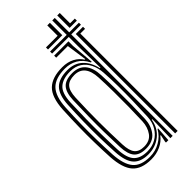

<svg xmlns="http://www.w3.org/2000/svg" viewBox="-253 -856 921 921"><g transform="rotate(-45 207.0 -396.0)"><path d="M180 7.6Q114.3 7.6 83.6 -27Q52.9 -61.5 48.1 -140.6Q45.3 -192.8 44.3 -243.6Q43.2 -294.4 44.3 -347.9Q45.3 -401.4 48.3 -461.5Q52.9 -541.8 87 -574.7Q121.1 -607.6 190 -607.6Q225.3 -607.6 251.7 -593.7Q278 -579.8 291.7 -557H295.8L281.2 -658.3V-660.3H202V-674.2H298.9V-642.9L308.7 -526L303.7 -526Q285.9 -561.7 257.6 -577.8Q229.2 -593.9 194.8 -593.9Q129.5 -593.9 99.2 -562.9Q69 -531.8 64.9 -460.2Q61.9 -402.6 61 -349.7Q60 -296.8 61.1 -245.4Q62.2 -194 64.9 -140.8Q69.3 -70.2 96.3 -38Q123.2 -5.8 183.7 -5.8Q221.6 -5.8 253.7 -24.2Q285.9 -42.6 303.9 -74.8H307.8L302.6 0H286.4V-6.3L294.1 -42.6H290.5Q273.4 -19.4 244.3 -5.9Q215.1 7.6 180 7.6ZM348.7 0V-674.2H397.7V-660.3H365.6V0ZM316.2 0 319.4 -125.7 315.8 -125.8Q307.3 -76.2 271.4 -47.7Q235.5 -19.2 186.7 -19.2Q136.1 -19.2 110.9 -46.7Q85.7 -74.1 81.8 -140.2Q78.8 -194.7 77.8 -245.5Q76.8 -296.4 77.8 -349Q78.8 -401.6 81.8 -461Q85.4 -524.8 112.7 -552.6Q140 -580.3 198.5 -580.3Q244.3 -580.3 274.2 -552.6Q304.1 -524.8 314.3 -476.4H318.2L315 -624.7V-688.1H202V-701.9H315V-800H331.9V-701.9H397.7V-688.1H331.9V0ZM193.7 -32.6Q225.9 -32.6 251.9 -47Q277.8 -61.4 293.7 -88Q309.7 -114.6 311.4 -151Q313.7 -200 314.9 -252.9Q316.1 -305.8 315.5 -356.3Q315 -406.8 312 -448.3Q309.7 -482.3 296.7 -509Q283.7 -535.8 260.3 -551.2Q236.9 -566.6 202.6 -566.6Q153.1 -566.6 127.1 -543.5Q101.2 -520.4 98.5 -459.8Q96.2 -404.2 95.4 -351.3Q94.6 -298.5 95.4 -246.5Q96.2 -194.6 98.5 -141.3Q101.3 -81.5 124.1 -57.1Q146.9 -32.6 193.7 -32.6ZM198 -46.5Q155.9 -46.5 136.7 -68.6Q117.5 -90.7 115.3 -141.4Q113.2 -195.8 112.4 -245.7Q111.5 -295.5 112.4 -347.4Q113.2 -399.2 115.3 -459.5Q117.4 -509.2 137.6 -531.5Q157.8 -553.8 204.4 -553.8Q247.7 -553.8 270.4 -526.6Q293.1 -499.5 295.3 -448.7Q297.5 -401.9 298.1 -350.1Q298.7 -298.4 298.1 -247.2Q297.4 -196.1 295.5 -151.2Q293.6 -107.7 270.1 -77.1Q246.5 -46.5 198 -46.5ZM198.4 -59.9Q238.1 -59.9 257.3 -86.8Q276.6 -113.7 278.5 -151.4Q280.4 -195.2 281.1 -246.3Q281.9 -297.5 281.3 -349.6Q280.7 -401.8 278.5 -448.7Q276.4 -493.9 257.9 -517Q239.4 -540.1 204.6 -540.1Q168 -540.1 151.1 -521.6Q134.2 -503.1 132.2 -459.6Q128.5 -369.6 128.7 -296.2Q128.9 -222.8 132.2 -141.5Q134.1 -97.8 149.5 -78.9Q164.9 -59.9 198.4 -59.9ZM202 -715.8V-729.7H281.2V-800H298.9V-715.8ZM348.7 -715.8V-800H365.6V-729.7H397.7V-715.8Z"/></g></svg>

Font: Big Shoulders Inline Text SC Thin
Style: Regular
Weight: 100
Designer: Patric King
Foundry: XO Type Co
Version: Version 2.002